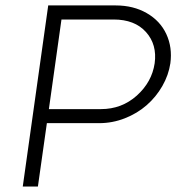

<svg xmlns="http://www.w3.org/2000/svg" viewBox="-20 -680 658 700"><path d="M401.9 -660.2Q466.3 -660.2 515.1 -632.1Q564 -604 586.4 -555.7Q608.9 -507.3 601.1 -449.2Q594.7 -406.2 571.8 -366.2Q548.8 -326.2 514.6 -296.4Q480.5 -266.6 435.3 -248.8Q390.1 -231 341.8 -231H150.9L118.2 0H63L155.8 -660.2ZM158.2 -282.2H348.1Q423.8 -282.2 478.8 -331.5Q533.7 -380.9 543.9 -449.2Q553.2 -517.6 512.2 -563.2Q471.2 -608.9 394 -608.9H204.1Z"/></svg>

Font: Human Sans Light
Style: Italic
Weight: 300
Italic angle: -8°
Designer: Tim Radville
Foundry: Continuum
Version: Version 1.000;FEAKit 1.0